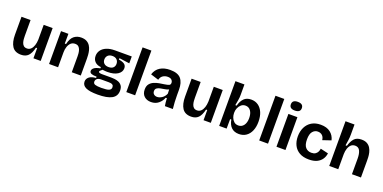

<svg xmlns="http://www.w3.org/2000/svg" viewBox="-11 -1723 5759 2885"><g transform="rotate(20 2868.5 -280.5)"><path d="M245 14Q146 14 102.5 -53Q59 -120 59 -239V-525H204V-273Q204 -251 206 -222.5Q208 -194 216.5 -167Q225 -140 244 -122.5Q263 -105 298 -105Q334 -105 359.5 -129.5Q385 -154 398.5 -195.5Q412 -237 414 -289V-525H557V0H441V-163H422Q400 -69 358.5 -27.5Q317 14 245 14Z M691 0V-525H809L808 -369H828Q849 -462 896.5 -500.5Q944 -539 1012 -539Q1065 -539 1100 -519.5Q1135 -500 1155 -468.5Q1175 -437 1184 -400.5Q1193 -364 1195.5 -329.5Q1198 -295 1198 -269V0H1054V-253Q1054 -271 1052 -298.5Q1050 -326 1041 -354Q1032 -382 1012.5 -400.5Q993 -419 957 -419Q916 -419 889.5 -394.5Q863 -370 849 -329Q835 -288 835 -240V0Z M1532 183Q1402 183 1342 154Q1282 125 1282 65Q1282 20 1318.5 -9.5Q1355 -39 1427 -44V-65Q1372 -65 1343 -76.5Q1314 -88 1314 -117Q1314 -144 1342.5 -166.5Q1371 -189 1438 -202V-222Q1376 -227 1341 -262.5Q1306 -298 1306 -355Q1306 -404 1334 -444Q1362 -484 1417 -507.5Q1472 -531 1554 -531H1820V-421L1655 -444V-421Q1718 -412 1747 -389Q1776 -366 1776 -325Q1776 -264 1716.5 -225.5Q1657 -187 1553 -187Q1541 -187 1526 -188Q1511 -189 1476 -193Q1457 -178 1446.5 -168Q1436 -158 1436 -149Q1436 -137 1452.5 -132.5Q1469 -128 1489 -128H1639Q1659 -128 1691 -125Q1723 -122 1755 -109.5Q1787 -97 1809 -68Q1831 -39 1831 13Q1831 101 1757 142Q1683 183 1532 183ZM1546 -262Q1594 -262 1618.5 -285.5Q1643 -309 1643 -347Q1643 -387 1618 -413Q1593 -439 1546 -439Q1499 -439 1473.5 -413.5Q1448 -388 1448 -348Q1448 -310 1473 -286Q1498 -262 1546 -262ZM1549 69Q1639 69 1672.5 54Q1706 39 1706 5Q1706 -22 1691 -33.5Q1676 -45 1657 -47Q1638 -49 1625 -49H1500Q1457 -46 1438.5 -27.5Q1420 -9 1420 16Q1420 48 1451.5 58.5Q1483 69 1549 69Z M1926 0V-715H2067V0Z M2323 14Q2256 14 2214 -24.5Q2172 -63 2172 -133Q2172 -188 2197.5 -220Q2223 -252 2262 -269Q2301 -286 2344.5 -293.5Q2388 -301 2425 -306Q2472 -313 2494.5 -322.5Q2517 -332 2517 -361Q2517 -389 2497 -409Q2477 -429 2434 -429Q2391 -429 2357.5 -406.5Q2324 -384 2313 -338L2185 -378Q2210 -459 2274.5 -499Q2339 -539 2434 -539Q2557 -539 2607.5 -478.5Q2658 -418 2658 -305V-217Q2658 -108 2670 0H2543Q2538 -25 2535 -57Q2532 -89 2530 -123H2512Q2490 -65 2442 -25.5Q2394 14 2323 14ZM2384 -90Q2421 -90 2460 -115.5Q2499 -141 2520 -190L2518 -257Q2489 -244 2453.5 -238.5Q2418 -233 2385.5 -226.5Q2353 -220 2332 -204.5Q2311 -189 2311 -157Q2311 -126 2331.5 -108Q2352 -90 2384 -90Z M2965 14Q2866 14 2822.5 -53Q2779 -120 2779 -239V-525H2924V-273Q2924 -251 2926 -222.5Q2928 -194 2936.5 -167Q2945 -140 2964 -122.5Q2983 -105 3018 -105Q3054 -105 3079.5 -129.5Q3105 -154 3118.5 -195.5Q3132 -237 3134 -289V-525H3277V0H3161V-163H3142Q3120 -69 3078.5 -27.5Q3037 14 2965 14Z M3729 14Q3653 14 3608 -29.5Q3563 -73 3550 -152H3531L3530 0H3411V-715H3555V-543Q3555 -507 3548 -464.5Q3541 -422 3532 -376H3554Q3573 -451 3615 -494Q3657 -537 3730 -537Q3796 -537 3844 -503Q3892 -469 3918.5 -406.5Q3945 -344 3945 -259Q3945 -177 3919 -115.5Q3893 -54 3844.5 -20Q3796 14 3729 14ZM3678 -104Q3731 -104 3763 -147Q3795 -190 3795 -263Q3795 -335 3764.5 -378.5Q3734 -422 3681 -422Q3640 -422 3612 -397.5Q3584 -373 3569.5 -338.5Q3555 -304 3555 -272V-253Q3555 -222 3568 -187.5Q3581 -153 3608 -128.5Q3635 -104 3678 -104Z M4051 0V-715H4192V0Z M4327 0V-525H4471V0ZM4399 -605Q4312 -605 4312 -674Q4312 -744 4399 -744Q4487 -744 4487 -674Q4487 -605 4399 -605Z M4847 14Q4757 14 4696.5 -20.5Q4636 -55 4605.5 -116Q4575 -177 4575 -256Q4575 -339 4606.5 -403Q4638 -467 4697.5 -503Q4757 -539 4842 -539Q4938 -539 4996.5 -493.5Q5055 -448 5072 -373L4939 -328Q4934 -376 4906 -401.5Q4878 -427 4835 -427Q4787 -427 4753.5 -388Q4720 -349 4720 -262Q4720 -173 4755.5 -133.5Q4791 -94 4849 -94Q4889 -94 4912.5 -109.5Q4936 -125 4948 -149Q4960 -173 4963 -200L5088 -171Q5082 -119 5054 -77Q5026 -35 4975 -10.5Q4924 14 4847 14Z M5171 0V-715H5315V-551Q5315 -510 5309 -465Q5303 -420 5295 -375H5317Q5338 -450 5377 -494.5Q5416 -539 5494 -539Q5549 -539 5584 -518.5Q5619 -498 5638.5 -465Q5658 -432 5666.5 -395Q5675 -358 5676.5 -323.5Q5678 -289 5678 -266V0H5534V-250Q5534 -327 5511.5 -373.5Q5489 -420 5435 -420Q5395 -420 5369 -396Q5343 -372 5329.5 -331.5Q5316 -291 5315 -242V0Z"/></g></svg>

Font: Bricolage Grotesque 10pt Bricolage Grotesque 10pt Regular
Style: Bold
Weight: 700
Designer: Mathieu Triay
Foundry: Atelier Triay
Version: Version 1.000; ttfautohint (v1.8.4.7-5d5b);gftools[0.9.32]